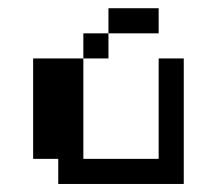

<svg xmlns="http://www.w3.org/2000/svg" viewBox="-20 -458 540 478"><path d="M250 -437.5H375V-375H250ZM187.5 -375H250V-312.5H187.5ZM62.5 -312.5H187.5V-62.5H375V-312.5H437.5V0H125V-62.5H62.5Z"/></svg>

Font: Half Eighties
Style: Regular
Weight: 400
Monospace: yes
Designer: Jayvee Enaguas (HarvettFox96)
Version: 20191127.01dev02